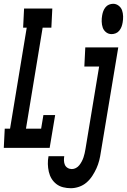

<svg xmlns="http://www.w3.org/2000/svg" viewBox="-47 -780 670 1013"><path d="M-27 0 -22 -101H6L94 -634H75L80 -735H229L224 -634H178L90 -101H170L182 -173H244L215 0ZM542 -600Q525 -600 512.5 -610Q500 -620 495 -634.5Q490 -649 489.5 -666Q489 -683 492 -699Q494 -711 498 -721.5Q502 -732 509.5 -741.5Q517 -751 528 -755.5Q539 -760 550 -760Q566 -760 579 -750Q592 -740 597 -725.5Q602 -711 602.5 -694Q603 -677 600 -661Q598 -649 594 -638.5Q590 -628 582.5 -618.5Q575 -609 564 -604.5Q553 -600 542 -600ZM327 213Q306 213 286 208Q266 203 250.5 191Q235 179 225 162.5Q215 146 210.5 126Q206 106 205.5 85.5Q205 65 209 44Q209 44 209 44Q209 44 209 44H292Q292 44 292 44Q292 44 292 44Q290 55 290.5 67.5Q291 80 295.5 90Q300 100 310 106Q320 112 332 112Q343 112 353.5 106.5Q364 101 371.5 91.5Q379 82 384.5 71.5Q390 61 393.5 50.5Q397 40 399.5 29Q402 18 404 6L476 -429H398L403 -530H577L485 23Q482 45 476.5 66.5Q471 88 462 108Q453 128 440 148Q427 168 409.5 183Q392 198 370 205.5Q348 213 327 213Z"/></svg>

Font: Iosevka Curly Slab Extended
Style: Bold Italic
Weight: 700
Width: 7
Italic angle: -9°
Monospace: yes
Designer: Belleve Invis
Foundry: Belleve Invis
Version: Version 11.0.0; ttfautohint (v1.8.3)